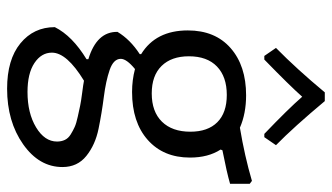

<svg xmlns="http://www.w3.org/2000/svg" viewBox="-212 -506 912 527"><g transform="rotate(90 243.5 -243.0)"><path d="M134 -513 112 -545Q170 -602 234 -679H258Q329 -594 379 -545L357 -513H348Q280 -578 246 -617Q216 -583 144 -513ZM242 -463Q292 -463 331 -446Q409 -459 477 -479L485 -473V-419Q454 -410 393 -398L391 -393Q413 -359 413 -309Q413 -236 364.5 -193Q316 -150 233 -150Q200 -150 170 -158Q142 -135 142 -119Q142 -99 172.5 -88.5Q203 -78 246.5 -72.5Q290 -67 334 -58Q378 -49 408.5 -24.5Q439 0 439 41Q439 105 376.5 149Q314 193 224 193Q144 193 99.5 156.5Q55 120 55 62Q79 14 143 -25V-30Q67 -53 68 -110Q89 -145 129 -171V-175Q64 -215 64 -303Q64 -378 112.5 -420.5Q161 -463 242 -463ZM241 -410Q191 -410 163 -383Q135 -356 135 -306Q135 -258 161.5 -231Q188 -204 237 -204Q287 -204 314.5 -232Q342 -260 342 -310Q342 -358 316 -384Q290 -410 241 -410ZM125 70Q125 99 153.5 118Q182 137 233 137Q291 137 330 113.5Q369 90 369 56Q369 44 364.5 34.5Q360 25 349.5 18.5Q339 12 329 7.5Q319 3 300.5 -1Q282 -5 270.5 -7.5Q259 -10 235.5 -13Q212 -16 202 -18Q125 29 125 70Z"/></g></svg>

Font: Alegreya Sans SC
Style: Regular
Weight: 400
Designer: Juan Pablo del Peral
Foundry: Huerta Tipografica
Version: Version 2.007